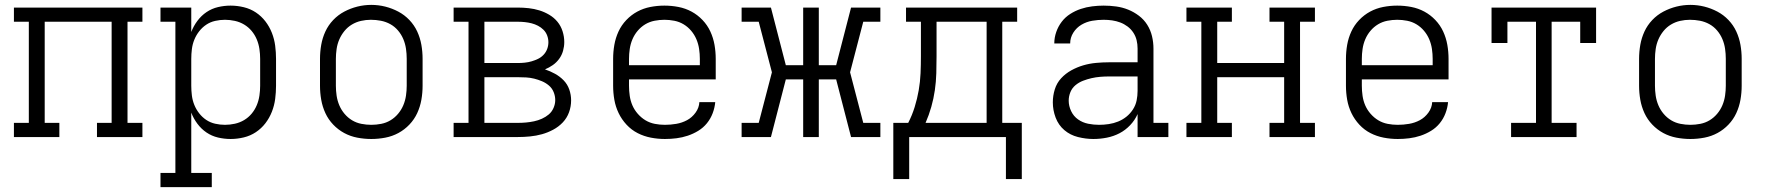

<svg xmlns="http://www.w3.org/2000/svg" viewBox="-20 -561 7240 786"><path d="M37 0V-58H98V-472H37V-530H563V-472H502V-58H563V0H377V-58H437V-472H163V-58H223V0Z M637 205V147H698V-472H637V-530H763V-430Q772 -454 788 -475.5Q804 -497 825.5 -511.5Q847 -526 872.5 -532Q898 -538 924 -538Q951 -538 978 -531.5Q1005 -525 1027.5 -510Q1050 -495 1066.5 -473.5Q1083 -452 1093 -426.5Q1103 -401 1106.5 -374Q1110 -347 1110 -320V-210Q1110 -183 1106.5 -156Q1103 -129 1093 -103.5Q1083 -78 1066.5 -56.5Q1050 -35 1027.5 -20Q1005 -5 978 1.5Q951 8 924 8Q898 8 872.5 2Q847 -4 825.5 -18.5Q804 -33 788 -54.5Q772 -76 763 -100V147H847V205ZM901 -50Q921 -50 941.5 -54.5Q962 -59 979.5 -69.5Q997 -80 1010 -95.5Q1023 -111 1031 -130Q1039 -149 1042 -169.5Q1045 -190 1045 -210V-320Q1045 -340 1042 -360.5Q1039 -381 1031 -400Q1023 -419 1010 -434.5Q997 -450 979.5 -460.5Q962 -471 941.5 -475.5Q921 -480 901 -480Q881 -480 861 -475.5Q841 -471 824.5 -460Q808 -449 795.5 -433Q783 -417 775.5 -398.5Q768 -380 765.5 -360Q763 -340 763 -320V-210Q763 -190 765.5 -170Q768 -150 775.5 -131.5Q783 -113 795.5 -97Q808 -81 824.5 -70Q841 -59 861 -54.5Q881 -50 901 -50Z M1500 8Q1471 8 1442.5 2.5Q1414 -3 1389 -16.5Q1364 -30 1344 -51Q1324 -72 1312 -98Q1300 -124 1295 -152.5Q1290 -181 1290 -210V-320Q1290 -349 1295 -377.5Q1300 -406 1312 -432Q1324 -458 1344 -479Q1364 -500 1389.5 -513.5Q1415 -527 1443 -534Q1471 -541 1500 -541Q1529 -541 1557 -534Q1585 -527 1610.5 -513.5Q1636 -500 1656 -479Q1676 -458 1688 -432Q1700 -406 1705 -377.5Q1710 -349 1710 -320V-210Q1710 -181 1705 -152.5Q1700 -124 1688 -98Q1676 -72 1656 -51Q1636 -30 1611 -16.5Q1586 -3 1557.5 2.5Q1529 8 1500 8ZM1500 -50Q1520 -50 1540.5 -54Q1561 -58 1578.5 -68.5Q1596 -79 1609.5 -95Q1623 -111 1631 -130Q1639 -149 1642 -169.5Q1645 -190 1645 -210V-320Q1645 -341 1642 -361.5Q1639 -382 1631 -401Q1623 -420 1609.5 -436Q1596 -452 1578 -462Q1560 -472 1539.5 -476Q1519 -480 1498 -480Q1478 -480 1458 -475.5Q1438 -471 1420.5 -460.5Q1403 -450 1390 -434Q1377 -418 1369 -399.5Q1361 -381 1358 -360.5Q1355 -340 1355 -320V-210Q1355 -190 1358 -169.5Q1361 -149 1369 -130Q1377 -111 1390.5 -95Q1404 -79 1421.5 -68.5Q1439 -58 1459.5 -54Q1480 -50 1500 -50Z M1837 0V-58H1898V-472H1837V-530H2100Q2122 -530 2144.5 -527.5Q2167 -525 2188 -518.5Q2209 -512 2228.5 -500.5Q2248 -489 2262 -472Q2276 -455 2283 -433Q2290 -411 2290 -389Q2290 -371 2285 -353Q2280 -335 2269 -320Q2258 -305 2243 -294.5Q2228 -284 2211 -277Q2232 -270 2252 -259Q2272 -248 2287.5 -232Q2303 -216 2310.5 -194.5Q2318 -173 2318 -150Q2318 -125 2309.5 -101.5Q2301 -78 2284 -60Q2267 -42 2244.5 -30Q2222 -18 2198.5 -11.5Q2175 -5 2150 -2.5Q2125 0 2100 0ZM1963 -303H2100Q2114 -303 2128.5 -304.5Q2143 -306 2156.5 -310Q2170 -314 2182.5 -320Q2195 -326 2205 -336.5Q2215 -347 2220 -360.5Q2225 -374 2225 -388Q2225 -402 2220 -415.5Q2215 -429 2205 -439Q2195 -449 2182.5 -455.5Q2170 -462 2156.5 -465.5Q2143 -469 2128.5 -470.5Q2114 -472 2100 -472H1963ZM2100 -58Q2117 -58 2133.5 -59.5Q2150 -61 2166.5 -64.5Q2183 -68 2198.5 -75Q2214 -82 2226.5 -92.5Q2239 -103 2246 -119Q2253 -135 2253 -151Q2253 -168 2246.5 -184Q2240 -200 2227 -211Q2214 -222 2198.5 -228.5Q2183 -235 2167 -239Q2151 -243 2134 -244Q2117 -245 2100 -245H1963V-58Z M2702 8Q2673 8 2644.5 2.5Q2616 -3 2590.5 -16Q2565 -29 2545 -50.5Q2525 -72 2512.5 -98Q2500 -124 2495 -152.5Q2490 -181 2490 -210V-320Q2490 -349 2495 -377.5Q2500 -406 2512 -432Q2524 -458 2544 -479Q2564 -500 2589 -513.5Q2614 -527 2642.5 -532.5Q2671 -538 2700 -538Q2729 -538 2757.5 -532.5Q2786 -527 2811 -513.5Q2836 -500 2856 -479Q2876 -458 2888 -432Q2900 -406 2905 -377.5Q2910 -349 2910 -320V-236H2555V-210Q2555 -189 2558 -168.5Q2561 -148 2569 -129.5Q2577 -111 2591 -95Q2605 -79 2622.5 -68.5Q2640 -58 2660.5 -54Q2681 -50 2702 -50Q2725 -50 2748.5 -54Q2772 -58 2792.5 -69Q2813 -80 2827.5 -100Q2842 -120 2843 -143H2908Q2906 -120 2897.5 -97.5Q2889 -75 2874 -56.5Q2859 -38 2838.5 -25.5Q2818 -13 2795.5 -5.5Q2773 2 2749.5 5Q2726 8 2702 8ZM2555 -294H2845V-320Q2845 -340 2842 -360.5Q2839 -381 2831 -400Q2823 -419 2809.5 -435Q2796 -451 2778.5 -461.5Q2761 -472 2740.5 -476Q2720 -480 2700 -480Q2680 -480 2659.5 -476Q2639 -472 2621.5 -461.5Q2604 -451 2590.5 -435Q2577 -419 2569 -400Q2561 -381 2558 -360.5Q2555 -340 2555 -320Z M3016 0V-58H3086L3140 -265L3086 -472H3016V-530H3136L3197 -294H3268V-530H3332V-294H3403L3464 -530H3584V-472H3514L3460 -265L3514 -58H3584V0H3464L3403 -236H3332V0H3268V-236H3197L3136 0Z M3702 172H3637V-58H3698Q3714 -89 3724.5 -123Q3735 -157 3741 -191.5Q3747 -226 3748.5 -261Q3750 -296 3750 -331V-472H3689V-530H4144V-472H4083V-58H4163V172H4098V0H3702ZM4019 -58V-472H3814V-331Q3814 -296 3813 -261Q3812 -226 3807 -191.5Q3802 -157 3792.5 -123.5Q3783 -90 3769 -58Z M4456 8Q4425 8 4393 0Q4361 -8 4337 -28.5Q4313 -49 4301.5 -79.5Q4290 -110 4290 -142Q4290 -169 4298 -195Q4306 -221 4324 -240.5Q4342 -260 4365.5 -273Q4389 -286 4414.5 -293.5Q4440 -301 4467 -303.5Q4494 -306 4520 -306H4637V-362Q4637 -380 4633 -396.5Q4629 -413 4619.5 -427.5Q4610 -442 4596 -452.5Q4582 -463 4566 -469Q4550 -475 4533 -477.5Q4516 -480 4498 -480Q4475 -480 4451.5 -476Q4428 -472 4407.5 -460Q4387 -448 4374 -427.5Q4361 -407 4361 -383H4296Q4296 -407 4304 -430Q4312 -453 4326.5 -472Q4341 -491 4361.5 -504Q4382 -517 4404.5 -524.5Q4427 -532 4451 -535Q4475 -538 4498 -538Q4524 -538 4549.5 -534.5Q4575 -531 4598.5 -521.5Q4622 -512 4642.5 -496.5Q4663 -481 4676.5 -459.5Q4690 -438 4696 -413Q4702 -388 4702 -362V-58H4763V0H4637V-94Q4626 -69 4606.5 -48.5Q4587 -28 4563 -15.5Q4539 -3 4511.5 2.5Q4484 8 4456 8ZM4479 -50Q4499 -50 4519 -53Q4539 -56 4557.5 -63.5Q4576 -71 4591.5 -83.5Q4607 -96 4618 -113Q4629 -130 4633 -149.5Q4637 -169 4637 -189V-248H4520Q4502 -248 4484 -246.5Q4466 -245 4448.5 -241Q4431 -237 4414 -230.5Q4397 -224 4383 -212.5Q4369 -201 4362 -184Q4355 -167 4355 -149Q4355 -127 4365 -106Q4375 -85 4393.5 -72Q4412 -59 4434.5 -54.5Q4457 -50 4479 -50Z M4837 0V-58H4898V-472H4837V-530H5023V-472H4963V-303H5237V-472H5177V-530H5363V-472H5302V-58H5363V0H5177V-58H5237V-245H4963V-58H5023V0Z M5702 8Q5673 8 5644.5 2.5Q5616 -3 5590.5 -16Q5565 -29 5545 -50.5Q5525 -72 5512.5 -98Q5500 -124 5495 -152.5Q5490 -181 5490 -210V-320Q5490 -349 5495 -377.5Q5500 -406 5512 -432Q5524 -458 5544 -479Q5564 -500 5589 -513.5Q5614 -527 5642.5 -532.5Q5671 -538 5700 -538Q5729 -538 5757.5 -532.5Q5786 -527 5811 -513.5Q5836 -500 5856 -479Q5876 -458 5888 -432Q5900 -406 5905 -377.5Q5910 -349 5910 -320V-236H5555V-210Q5555 -189 5558 -168.5Q5561 -148 5569 -129.5Q5577 -111 5591 -95Q5605 -79 5622.5 -68.5Q5640 -58 5660.5 -54Q5681 -50 5702 -50Q5725 -50 5748.5 -54Q5772 -58 5792.5 -69Q5813 -80 5827.5 -100Q5842 -120 5843 -143H5908Q5906 -120 5897.5 -97.5Q5889 -75 5874 -56.5Q5859 -38 5838.5 -25.5Q5818 -13 5795.5 -5.5Q5773 2 5749.5 5Q5726 8 5702 8ZM5555 -294H5845V-320Q5845 -340 5842 -360.5Q5839 -381 5831 -400Q5823 -419 5809.5 -435Q5796 -451 5778.5 -461.5Q5761 -472 5740.5 -476Q5720 -480 5700 -480Q5680 -480 5659.5 -476Q5639 -472 5621.5 -461.5Q5604 -451 5590.5 -435Q5577 -419 5569 -400Q5561 -381 5558 -360.5Q5555 -340 5555 -320Z M6166 0V-58H6268V-472H6151V-385H6086V-530H6514V-385H6449V-472H6332V-58H6434V0Z M6900 8Q6871 8 6842.5 2.5Q6814 -3 6789 -16.5Q6764 -30 6744 -51Q6724 -72 6712 -98Q6700 -124 6695 -152.5Q6690 -181 6690 -210V-320Q6690 -349 6695 -377.5Q6700 -406 6712 -432Q6724 -458 6744 -479Q6764 -500 6789.5 -513.5Q6815 -527 6843 -534Q6871 -541 6900 -541Q6929 -541 6957 -534Q6985 -527 7010.5 -513.5Q7036 -500 7056 -479Q7076 -458 7088 -432Q7100 -406 7105 -377.5Q7110 -349 7110 -320V-210Q7110 -181 7105 -152.5Q7100 -124 7088 -98Q7076 -72 7056 -51Q7036 -30 7011 -16.5Q6986 -3 6957.5 2.5Q6929 8 6900 8ZM6900 -50Q6920 -50 6940.5 -54Q6961 -58 6978.5 -68.5Q6996 -79 7009.5 -95Q7023 -111 7031 -130Q7039 -149 7042 -169.5Q7045 -190 7045 -210V-320Q7045 -341 7042 -361.5Q7039 -382 7031 -401Q7023 -420 7009.5 -436Q6996 -452 6978 -462Q6960 -472 6939.5 -476Q6919 -480 6898 -480Q6878 -480 6858 -475.5Q6838 -471 6820.5 -460.5Q6803 -450 6790 -434Q6777 -418 6769 -399.5Q6761 -381 6758 -360.5Q6755 -340 6755 -320V-210Q6755 -190 6758 -169.5Q6761 -149 6769 -130Q6777 -111 6790.5 -95Q6804 -79 6821.5 -68.5Q6839 -58 6859.5 -54Q6880 -50 6900 -50Z"/></svg>

Font: Iosevka Slab Light Extended
Style: Regular
Weight: 300
Width: 7
Monospace: yes
Designer: Belleve Invis
Foundry: Belleve Invis
Version: Version 11.1.0; ttfautohint (v1.8.3)